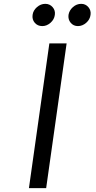

<svg xmlns="http://www.w3.org/2000/svg" viewBox="-20 -975 498 995"><path d="M199.2 -839.8Q174.8 -839.8 160.2 -856.9Q145.5 -874 148.9 -897.9Q151.9 -920.9 171.4 -938Q190.9 -955.1 214.8 -955.1Q237.8 -955.1 252.7 -938Q267.6 -920.9 264.2 -897.9Q261.2 -874 241.7 -856.9Q222.2 -839.8 199.2 -839.8ZM383.8 -839.8Q360.8 -839.8 346.4 -856.9Q332 -874 335 -897.9Q338.9 -921.4 357.9 -938.2Q377 -955.1 400.9 -955.1Q423.3 -955.1 438 -938Q452.6 -920.9 449.2 -897.9Q446.3 -874 426.8 -856.9Q407.2 -839.8 383.8 -839.8ZM235.8 -750H325.2L219.2 0H129.9Z"/></svg>

Font: Oakes Grotesk
Style: Italic
Weight: 400
Italic angle: -8°
Designer: Samuel Oakes
Foundry: Samuel Oakes
Version: Version 1.000;PS 001.000;hotconv 1.0.88;makeotf.lib2.5.64775